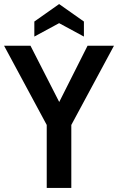

<svg xmlns="http://www.w3.org/2000/svg" viewBox="-28 -925 581 945"><path d="M202 0V-310L-8 -700H122L263.5 -423L403 -700H533L323 -310V0ZM141 -745V-819L263 -905L385 -819V-745L263 -811Z"/></svg>

Font: Cabin Condensed
Style: Bold
Weight: 700
Width: 3
Designer: Pablo Impallari
Foundry: Pablo Impallari. http://www.impallari.com Igino Marini. http://www.ikern.com
Version: Version 3.001; ttfautohint (v1.8.3)